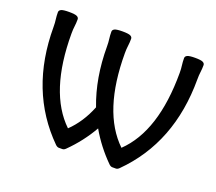

<svg xmlns="http://www.w3.org/2000/svg" viewBox="-113 -808 1095 972"><g transform="rotate(20 434.5 -322.0)"><path d="M596.7 9.8H577.6Q568.8 9.8 559.6 1Q490.2 -67.9 442.9 -150.4Q396 -67.9 326.2 1Q317.4 9.8 308.6 9.8H289.6Q280.8 9.8 271.5 1Q55.2 -213.9 55.2 -555.7Q55.2 -578.1 52.7 -595.7Q50.3 -613.3 50.3 -633.8Q50.3 -643.6 61 -648.9Q71.8 -654.3 103.5 -654.3Q135.7 -654.3 146.2 -648.9Q156.7 -643.6 156.7 -633.8Q156.7 -613.3 154.3 -595.7Q151.9 -578.1 151.9 -555.7Q151.9 -240.2 299.3 -98.6Q360.8 -157.7 396.5 -247.1Q343.3 -385.7 343.3 -555.7Q343.3 -578.1 340.8 -595.7Q338.4 -613.3 338.4 -633.8Q338.4 -643.6 349.1 -648.9Q359.9 -654.3 391.6 -654.3Q423.8 -654.3 434.3 -648.9Q444.8 -643.6 444.8 -633.8Q444.8 -613.3 442.4 -595.7Q439.9 -578.1 439.9 -555.7Q439.9 -240.2 587.4 -98.6Q734.9 -240.2 734.9 -555.7Q734.9 -578.1 732.4 -595.7Q730 -613.3 730 -633.8Q730 -643.6 740.7 -648.9Q751.5 -654.3 782.7 -654.3Q814 -654.3 824.5 -648.9Q835 -643.6 835 -633.8Q835 -613.3 832.5 -595.7Q830.1 -578.1 830.1 -555.7Q830.1 -213.4 614.3 1Q605.5 9.8 596.7 9.8Z"/></g></svg>

Font: Bainsley
Style: Regular
Weight: 400
Designer: Paul James MIller
Foundry: High-Logic / Made with FontCreator
Version: Version 1.411;March 28, 2021;FontCreator 13.0.0.2683 64-bit